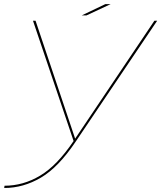

<svg xmlns="http://www.w3.org/2000/svg" viewBox="-54 -687 804 934"><path d="M-33.5 227.5 -32 216.5Q59 216.5 141 167.5Q223 119 304 -1L106.5 -586H119L311.5 -12.5L697 -586H710.5L315.5 0Q231 126.5 145.2 177Q59.5 227.5 -33.5 227.5ZM343.5 -612 458.5 -667H484.5L366.5 -612Z"/></svg>

Font: Anybody UltraExpanded Thin
Style: Italic
Weight: 100
Width: 9
Italic angle: -10°
Designer: Tyler Finck
Foundry: Etcetera Type Company
Version: Version 1.010; ttfautohint (v1.8.3) -l 8 -r 50 -G 200 -x 14 